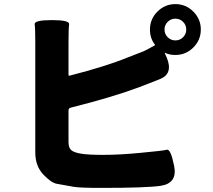

<svg xmlns="http://www.w3.org/2000/svg" viewBox="-20 -861 1040 936"><path d="M472 55Q374 55 341 50Q299 43 257 35Q229 30 190.5 -11Q152 -52 152 -118V-659Q152 -722 149 -742.5Q146 -763 233 -763Q320 -763 317 -742.5Q314 -722 314 -659V-496Q314 -491 319 -492Q498 -538 600 -580Q640 -596 680 -611Q686 -613 733 -639Q737 -641 734 -645Q711 -675 711 -717Q711 -768 747.5 -804.5Q784 -841 835 -841Q886 -841 922.5 -804.5Q959 -768 959 -717Q959 -666 922.5 -629.5Q886 -593 835 -593Q806 -593 786 -603Q782 -605 784 -600L793 -580Q825 -502 761 -476L736 -466Q696 -450 656 -435Q524 -386 324 -336Q314 -333 314 -322V-168Q314 -140 328 -128.5Q342 -117 377 -111.5Q412 -106 482 -106Q565 -106 666 -116Q775 -126 793.5 -131Q812 -136 829 -52Q846 33 762 45Q693 55 472 55ZM835 -664Q857 -664 872.5 -679.5Q888 -695 888 -717Q888 -739 872.5 -754.5Q857 -770 835 -770Q813 -770 797.5 -754.5Q782 -739 782 -717Q782 -695 797.5 -679.5Q813 -664 835 -664Z"/></svg>

Font: Resource Han Rounded KR Heavy
Style: Regular
Weight: 900
Designer: Cyano Hao (round all glyphs); Ryoko NISHIZUKA 西塚涼子 (kana, bopomofo & ideographs); Paul D. Hunt (Latin, Greek & Cyrillic)
Foundry: Cyano Hao
Version: 0.990